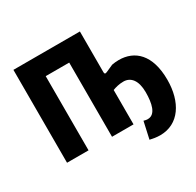

<svg xmlns="http://www.w3.org/2000/svg" viewBox="-178 -902 1281 1253"><g transform="rotate(-30 463.0 -275.5)"><path d="M686 149C828 149 907 25 907 -142C907 -332 815 -412 696 -412C678 -412 660 -410 644 -407L590 -383C576 -376 570 -381 570 -392V-700H69V0H231V-559H408V0H570V-259C591 -267 619 -275 652 -275C706 -275 744 -232 744 -142C744 -58 727 17 669 17C658 17 648 15 638 12L610 139C631 144 658 149 686 149Z"/></g></svg>

Font: Finlandica
Style: Bold
Weight: 700
Designer: Niklas Ekholm, Juho Hiilivirta, Jaakko Suomalainen
Foundry: Helsinki Type Studio
Version: Version 2.000;Glyphs 3.2 (3202)